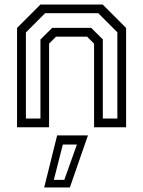

<svg xmlns="http://www.w3.org/2000/svg" viewBox="-20 -560 630 845"><path d="M55 0V-437L158 -540H432L535 -437V0H394V-368L363.5 -398.5H226.5L196 -368V0ZM94 -38.2H158V-386.2L209.8 -437.5H381.2L432.5 -386.8V-38.2H496.5V-417.8L412.5 -501.8H178.5L94 -417.2ZM174.5 265 231.5 36H367L287.5 265ZM217 231.5H263L318.5 76H256.5Z"/></svg>

Font: Tourney Thin
Style: Regular
Weight: 100
Designer: Tyler Finck
Foundry: Etcetera Type Co
Version: Version 1.015